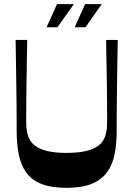

<svg xmlns="http://www.w3.org/2000/svg" viewBox="-20 -892 641 923"><path d="M300 11Q227 11 180 -7.5Q133 -26 107 -61.5Q81 -97 70.5 -148.5Q60 -200 60 -266Q60 -290 60 -321Q60 -352 59.5 -390.5Q59 -429 58.5 -476Q58 -523 57 -579Q56 -635 55 -700H111Q109 -601 107.5 -502Q106 -403 106 -304Q106 -264 116 -236Q126 -208 149 -191Q172 -174 209 -165.5Q246 -157 300 -157Q354 -157 391.5 -165.5Q429 -174 452 -191Q475 -208 485 -236Q495 -264 495 -304Q495 -403 493.5 -502Q492 -601 490 -700H546Q545 -635 544 -578.5Q543 -522 542.5 -474.5Q542 -427 541.5 -388Q541 -349 541 -318Q541 -287 541 -263Q541 -199 530.5 -148.5Q520 -98 493.5 -62.5Q467 -27 420 -8Q373 11 300 11ZM256 -761H204L254 -872H335ZM391 -761H339L389 -872H469Z"/></svg>

Font: Ojuju SemiBold
Style: Regular
Weight: 600
Designer: Chisaokwu Joboson, Mirko Velimirovic
Foundry: Udi Foundry
Version: Version 1.000